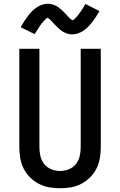

<svg xmlns="http://www.w3.org/2000/svg" viewBox="-20 -995 640 1023"><path d="M300 8Q271 8 242 3Q213 -2 187 -15.5Q161 -29 140 -50Q119 -71 106 -97Q93 -123 88 -152Q83 -181 83 -210V-735H190V-210Q190 -186 195.5 -162.5Q201 -139 216 -120.5Q231 -102 253.5 -93Q276 -84 300 -84Q324 -84 346.5 -93Q369 -102 384 -120.5Q399 -139 404.5 -162.5Q410 -186 410 -210V-735H517V-210Q517 -181 512 -152Q507 -123 494 -97Q481 -71 460 -50Q439 -29 413 -15.5Q387 -2 358 3Q329 8 300 8ZM366 -812Q361 -812 355.5 -812.5Q350 -813 345 -814Q340 -815 335.5 -817Q331 -819 326 -821Q321 -823 316.5 -825.5Q312 -828 308.5 -830.5Q305 -833 300.5 -837Q296 -841 292 -844.5Q288 -848 284.5 -851.5Q281 -855 277.5 -858.5Q274 -862 270.5 -865.5Q267 -869 263 -873.5Q259 -878 255.5 -882Q252 -886 248.5 -889Q245 -892 240 -896Q235 -900 234 -900Q231 -900 227.5 -897Q224 -894 220 -890Q216 -886 214 -883.5Q212 -881 209.5 -878.5Q207 -876 205 -873.5Q203 -871 200.5 -867.5Q198 -864 195 -860.5Q192 -857 189.5 -852.5Q187 -848 184 -843.5Q181 -839 178 -834.5Q175 -830 171.5 -824.5Q168 -819 165 -813L90 -850Q100 -868 110 -883Q120 -898 129.5 -910.5Q139 -923 149 -933.5Q159 -944 172.5 -953.5Q186 -963 201.5 -969Q217 -975 234 -975Q239 -975 244.5 -974.5Q250 -974 255 -972.5Q260 -971 264.5 -969.5Q269 -968 274 -966Q279 -964 283.5 -961.5Q288 -959 291.5 -956Q295 -953 299.5 -949.5Q304 -946 308 -942.5Q312 -939 315.5 -935.5Q319 -932 322.5 -928.5Q326 -925 329.5 -921.5Q333 -918 337 -913.5Q341 -909 344.5 -905Q348 -901 351.5 -898Q355 -895 360 -891Q365 -887 366 -887Q369 -887 372.5 -890Q376 -893 380 -897Q384 -901 386 -903Q388 -905 390.5 -907.5Q393 -910 395 -913Q397 -916 399.5 -919.5Q402 -923 405 -926.5Q408 -930 410.5 -934Q413 -938 416 -942.5Q419 -947 422 -952Q425 -957 428.5 -962.5Q432 -968 435 -974L510 -936Q500 -918 490 -903Q480 -888 470.5 -876Q461 -864 451 -853.5Q441 -843 427.5 -833.5Q414 -824 398.5 -818Q383 -812 366 -812Z"/></svg>

Font: Iosevka SS04 Semibold Extended
Style: Regular
Weight: 600
Width: 7
Monospace: yes
Designer: Belleve Invis
Foundry: Belleve Invis
Version: Version 19.0.0; ttfautohint (v1.8.4)